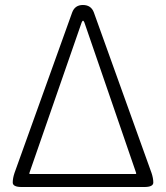

<svg xmlns="http://www.w3.org/2000/svg" viewBox="-20 -749 665 769"><path d="M67 0Q31 0 31 -18Q31 -35 38 -56L269 -699Q280 -729 312 -729Q345 -729 356 -699L587 -56Q594 -35 594 -18Q594 0 558 0ZM98 -57Q96 -52 101 -52H522Q527 -52 525 -57L318 -659Q315 -666 312.5 -666Q310 -666 307 -659Z"/></svg>

Font: Resource Han Rounded JP Light
Style: Regular
Weight: 300
Designer: Cyano Hao (round all glyphs); Ryoko NISHIZUKA 西塚涼子 (kana, bopomofo & ideographs); Paul D. Hunt (Latin, Greek & Cyrillic)
Foundry: Cyano Hao
Version: 0.990